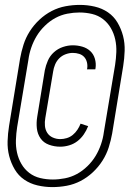

<svg xmlns="http://www.w3.org/2000/svg" viewBox="-20 -732 540 784"><path d="M194 32Q163 32 133 25Q103 18 79 1.5Q55 -15 40 -40.5Q25 -66 17.5 -95Q10 -124 11 -155.5Q12 -187 17 -218L62 -493Q67 -521 76 -549.5Q85 -578 101.5 -604Q118 -630 141 -651.5Q164 -673 191 -687Q218 -701 247.5 -706.5Q277 -712 306 -712Q337 -712 367 -705Q397 -698 421 -681.5Q445 -665 460 -639.5Q475 -614 482.5 -585Q490 -556 489 -524.5Q488 -493 483 -462L438 -187Q433 -159 424 -130.5Q415 -102 398.5 -76Q382 -50 359 -28.5Q336 -7 309 7Q282 21 252.5 26.5Q223 32 194 32ZM196 1Q220 1 245.5 -4Q271 -9 294 -21.5Q317 -34 337 -53.5Q357 -73 370.5 -95.5Q384 -118 392.5 -143Q401 -168 404 -192L450 -467Q454 -493 455 -519.5Q456 -546 450.5 -571Q445 -596 432.5 -617.5Q420 -639 400.5 -654Q381 -669 356 -675Q331 -681 304 -681Q280 -681 254.5 -676Q229 -671 206 -658.5Q183 -646 163 -626.5Q143 -607 129.5 -584.5Q116 -562 107.5 -537Q99 -512 96 -488L50 -213Q46 -187 45 -160.5Q44 -134 49.5 -109Q55 -84 67.5 -62.5Q80 -41 99.5 -26Q119 -11 144 -5Q169 1 196 1ZM226 -133Q202 -133 180 -141Q158 -149 145.5 -167Q133 -185 130.5 -208Q128 -231 132 -255L163 -445Q167 -465 175.5 -484.5Q184 -504 200 -518.5Q216 -533 236.5 -540Q257 -547 277 -547Q297 -547 316 -541.5Q335 -536 348.5 -523.5Q362 -511 367.5 -492Q373 -473 370 -453L369 -449H335L336 -452Q338 -465 335 -477.5Q332 -490 324 -499Q316 -508 303.5 -512Q291 -516 277 -516Q263 -516 248 -510.5Q233 -505 222 -494Q211 -483 205 -468.5Q199 -454 197 -440L165 -250Q162 -234 163.5 -218Q165 -202 173 -189.5Q181 -177 195.5 -170.5Q210 -164 226 -164Q239 -164 252.5 -168Q266 -172 277 -181Q288 -190 296 -202Q304 -214 309 -227L340 -217Q333 -199 322 -183Q311 -167 296 -155.5Q281 -144 262.5 -138.5Q244 -133 226 -133Z"/></svg>

Font: Iosevka SS18 Extralight
Style: Italic
Weight: 200
Italic angle: -9°
Monospace: yes
Designer: Belleve Invis
Foundry: Belleve Invis
Version: Version 25.1.1; ttfautohint (v1.8.4)